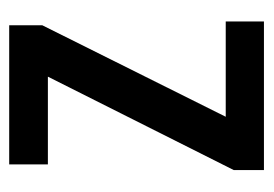

<svg xmlns="http://www.w3.org/2000/svg" viewBox="-106 -474 580 407"><g transform="rotate(-90 183.5 -270.0)"><path d="M342 0V-81H140L334 -470V-540H39V-458H225L27 -64V0Z"/></g></svg>

Font: Noto Sans Myanmar UI Condensed Medium
Style: Regular
Weight: 500
Width: 3
Designer: Monotype Design Team
Foundry: Monotype Imaging Inc.
Version: Version 2.103